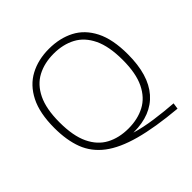

<svg xmlns="http://www.w3.org/2000/svg" viewBox="-211 -935 1218 1218"><g transform="rotate(-45 398.0 -326.0)"><path d="M707 96.5Q521.5 80 397.8 46.2Q274 12.5 201.5 -42.8Q129 -98 98.2 -178.5Q67.5 -259 67.5 -369.5Q67.5 -502 110 -585.8Q152.5 -669.5 227 -709.2Q301.5 -749 398 -749Q494.5 -749 569 -710.5Q643.5 -672 686 -588.5Q728.5 -505 728.5 -370Q728.5 -184.5 645.2 -89.2Q562 6 405.5 6Q403.5 6 401 6Q467.5 26 551 37.8Q634.5 49.5 713 55ZM398 -34Q481.5 -34 545 -67.5Q608.5 -101 644.2 -174.5Q680 -248 680 -368Q680 -489.5 644.2 -564Q608.5 -638.5 545 -672.2Q481.5 -706 398 -706Q314.5 -706 251 -672.5Q187.5 -639 151.8 -565.5Q116 -492 116 -372Q116 -250 151.5 -175.8Q187 -101.5 250.5 -67.8Q314 -34 398 -34Z"/></g></svg>

Font: Encode Sans Exp XLt
Style: Regular
Weight: 200
Width: 7
Designer: Multiple Designers
Foundry: Impallari Type
Version: Version 3.002; ttfautohint (v1.8.3) -l 8 -r 50 -G 200 -x 14 